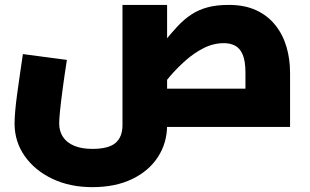

<svg xmlns="http://www.w3.org/2000/svg" viewBox="-20 -523 1279 791"><path d="M360.5 248Q268 248 195.6 213.6Q123.3 179.1 81.7 119.8Q40 60.5 40 -14.3Q40 -34.3 42.7 -65.9Q45.4 -97.5 50.7 -136.1Q55.9 -174.7 62.1 -216.9Q68.3 -259.1 74.3 -300.2L255.6 -276.2Q245.1 -209.4 238.2 -156.9Q231.2 -104.4 227.5 -68.3Q223.8 -32.3 223.8 -14.3Q223.8 17.2 239.3 40.9Q254.7 64.6 285.5 77.5Q316.2 90.4 360.5 90.4Q426.9 90.4 455.8 66Q484.6 41.5 484.6 -7.7V-502.8H668.4V-7.7Q668.4 65.4 630.9 123.4Q593.3 181.5 524.3 214.7Q455.2 248 360.5 248ZM665.7 0 668.4 -157.6H1150.1L991.2 -21V-222.7Q991.2 -271 980.2 -297.3Q969.1 -323.7 949.3 -334.4Q929.5 -345.2 902.7 -345.2Q859.4 -345.2 819.4 -325Q779.5 -304.9 744.3 -273.6Q709 -242.2 680 -208.3Q651 -174.4 630.8 -146.4Q610.5 -118.3 600 -105.4L568.7 -242.4Q613.7 -297.2 647.5 -339.8Q681.3 -382.4 710.1 -413.2Q738.9 -444.1 769.1 -463.7Q799.3 -483.3 836 -493Q872.6 -502.8 922.6 -502.8Q987.6 -502.8 1035 -481Q1082.4 -459.2 1113.7 -420.2Q1145 -381.3 1160 -330.8Q1175 -280.2 1175 -222.7V0Z"/></svg>

Font: TitilliumWeb ExtraLight
Style: Regular
Weight: 400
Designer: Mohamed Gaber, Accademia di Belle Arti di Urbino and others
Foundry: Kief Type Foundry, Accademia di Belle Arti di Urbino and others
Version: Version 3.000; ttfautohint (v1.8.2)